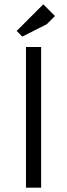

<svg xmlns="http://www.w3.org/2000/svg" viewBox="-20 -867 310 887"><path d="M170 0H100V-650H170ZM234 -793 196 -755 83 -698 57 -724 180 -847Z"/></svg>

Font: Unica One
Style: Regular
Weight: 400
Designer: Eduardo Rodriguez Tunni
Foundry: Eduardo Rodriguez Tunni
Version: Version 1.001